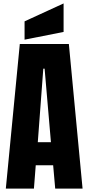

<svg xmlns="http://www.w3.org/2000/svg" viewBox="-20 -1121 525 1141"><path d="M14.6 0 97.7 -859.4H389.2L470.7 0H308.1L295.9 -138.7H192.4L181.6 0ZM204.6 -275.9H282.7L245.1 -712.9H237.3ZM126 -885.3V-994.1L357.9 -1100.6V-931.2Z"/></svg>

Font: Anton SC
Style: Regular
Weight: 400
Designer: Vernon Adams
Foundry: Vernon Adams
Version: Version 2.116; ttfautohint (v1.8.4.7-5d5b)